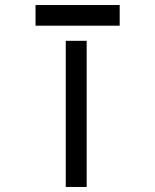

<svg xmlns="http://www.w3.org/2000/svg" viewBox="-20 -742 616 762"><path d="M121 -722V-640H455V-722ZM324 -580H241V0H324Z"/></svg>

Font: Charger Monospace
Style: Regular
Weight: 400
Designer: Jasper
Foundry: Cannot Into Space Fonts
Version: Version 0.980